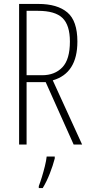

<svg xmlns="http://www.w3.org/2000/svg" viewBox="-20 -734 456 975"><path d="M175 -714Q271 -714 322 -671Q373 -628 373 -523Q373 -362 248 -326L397 0H354L212 -317H115V0H77V-714ZM173 -679H115V-352H194Q258 -352 296.5 -392Q335 -432 335 -523Q335 -606 297.5 -642.5Q260 -679 173 -679ZM258 71Q249 106 233 147Q217 188 197 221H177V211Q184 193 192.5 165.5Q201 138 208 109.5Q215 81 217 61H258Z"/></svg>

Font: Noto Sans Arabic ExtCond ExtLt
Style: Regular
Weight: 200
Width: 2
Designer: Monotype Design Team, Nadine Chahine, Nizar Qandah and Khaled Hosny
Foundry: Monotype Imaging Inc.
Version: Version 2.012; ttfautohint (v1.8.4.7-5d5b)